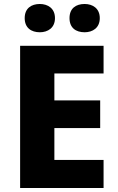

<svg xmlns="http://www.w3.org/2000/svg" viewBox="-20 -944 590 964"><path d="M104 -853C104 -804 137 -782 180 -782C220 -782 256 -804 256 -853C256 -902 220 -924 180 -924C137 -924 104 -902 104 -853ZM329 -853C329 -804 361 -782 405 -782C445 -782 481 -804 481 -853C481 -902 445 -924 405 -924C361 -924 329 -902 329 -853ZM500 0V-141H253V-301H483V-440H253V-575H500V-714H81V0Z"/></svg>

Font: Noto Sans Lao UI ExtBd
Style: Regular
Weight: 800
Designer: Monotype Design Team
Foundry: Monotype Imaging Inc.
Version: Version 2.000